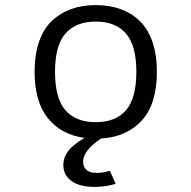

<svg xmlns="http://www.w3.org/2000/svg" viewBox="-20 -532 750 752"><path d="M433 188Q399.5 198 364.2 199.8Q329 201.5 298.2 194.2Q267.5 187 247.8 166.2Q228 145.5 228 113.5Q228 95 236.5 77.2Q245 59.5 259.2 46.2Q273.5 33 285.8 24.2Q298 15.5 311 8Q220.5 -4 168 -68.5Q115.5 -133 115.5 -251Q115.5 -318.5 133.2 -369.2Q151 -420 183.8 -450.8Q216.5 -481.5 259.2 -496.8Q302 -512 355 -512Q408 -512 451 -496.8Q494 -481.5 526.5 -450.5Q559 -419.5 576.8 -368.8Q594.5 -318 594.5 -251Q594.5 -125 535.5 -60.2Q476.5 4.5 375.5 10.5Q305.5 58 305.5 100.5Q305.5 120.5 317 131.8Q328.5 143 346 144.5Q363.5 146 379.8 143.8Q396 141.5 410.5 137ZM514 -251Q514 -354 473.2 -400.8Q432.5 -447.5 355 -447.5Q277.5 -447.5 236.5 -400.8Q195.5 -354 195.5 -251Q195.5 -147 236.2 -100.2Q277 -53.5 355 -53.5Q433 -53.5 473.5 -100.2Q514 -147 514 -251Z"/></svg>

Font: League Mono Light
Style: Regular
Weight: 300
Width: 6
Designer: Tyler Finck
Foundry: The League of Moveable Type / Tyler Finck
Version: Version 2.210